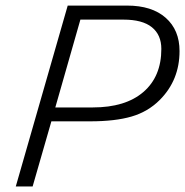

<svg xmlns="http://www.w3.org/2000/svg" viewBox="-20 -675 670 695"><path d="M225.1 -654.8H439.9Q529.8 -654.8 579.8 -610.6Q629.9 -566.4 629.9 -490.2Q629.9 -384.8 558.1 -313Q515.6 -270.5 456.3 -253.2Q397 -235.8 306.2 -235.8H166L98.1 0H37.1ZM426.8 -604H271L180.2 -286.1H315.9Q434.1 -286.1 499 -342Q564 -397.9 564 -498Q564 -548.8 529.8 -576.4Q495.6 -604 426.8 -604Z"/></svg>

Font: IntelOne Mono Light
Style: Italic
Weight: 300
Italic angle: -16°
Designer: Fred Shallcrass
Foundry: Frere-Jones Type LLC
Version: Version 1.200;hotconv 1.1.0;makeotfexe 2.6.0;FJTRelease1.2